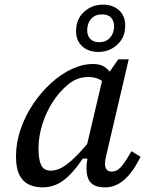

<svg xmlns="http://www.w3.org/2000/svg" viewBox="-20 -796 626 828"><path d="M146 -155Q146 -108 157.5 -84Q169 -60 199 -60Q217 -60 238 -69Q259 -78 287.5 -103Q316 -128 356 -175L420 -447Q396 -464 361 -464Q313 -464 274 -432Q235 -400 206 -354Q179 -312 162.5 -259.5Q146 -207 146 -155ZM434 12Q391 12 372 -7.5Q353 -27 353 -72Q353 -83 354.5 -93Q356 -103 357 -112H337Q294 -48 253.5 -18Q213 12 163 12Q131 12 105 0Q79 -12 64 -41Q49 -70 49 -121Q49 -181 69 -239Q89 -297 123 -347.5Q157 -398 199.5 -437Q242 -476 289 -498Q336 -520 381 -520Q407 -520 423 -512Q439 -504 453 -487L490 -540H535L448 -168Q441 -138 437 -121Q433 -104 433 -90Q433 -56 462 -56Q482 -56 499 -73Q516 -90 547 -144L586 -120Q522 12 434 12ZM404 -572Q362 -572 335 -596Q308 -620 308 -662Q308 -713 342 -744.5Q376 -776 424 -776Q466 -776 493 -752Q520 -728 520 -686Q520 -635 486 -603.5Q452 -572 404 -572ZM408 -614Q438 -614 455 -634Q472 -654 472 -682Q472 -706 459 -720Q446 -734 420 -734Q390 -734 373 -714.5Q356 -695 356 -666Q356 -642 369.5 -628Q383 -614 408 -614Z"/></svg>

Font: Source Serif 4 Caption
Style: Italic
Weight: 400
Italic angle: -12°
Designer: Frank Grießhammer
Foundry: Adobe Systems Incorporated
Version: Version 4.004;hotconv 1.0.117;makeotfexe 2.5.65602